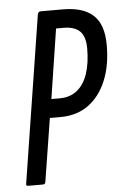

<svg xmlns="http://www.w3.org/2000/svg" viewBox="-50 -692 470 728"><g transform="rotate(-5 185.5 -327.5)"><path d="M28 0Q18 0 21 -10L121 -645Q124 -655 132 -655H217Q294 -655 332.5 -619.5Q371 -584 371 -506Q371 -428 347 -370.5Q323 -313 279 -281Q235 -249 172 -249H132L94 -10Q93 0 84 0ZM144 -320H176Q215 -320 242 -341.5Q269 -363 282.5 -403.5Q296 -444 296 -499Q296 -545 275.5 -565Q255 -585 214 -585H185Z"/></g></svg>

Font: Sofia Sans Extra Condensed Medium
Style: Italic
Weight: 500
Italic angle: -9°
Version: Version 4.100